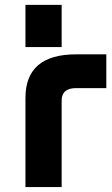

<svg xmlns="http://www.w3.org/2000/svg" viewBox="-20 -757 455 777"><path d="M83 0V-360.8Q83 -537.1 288.1 -537.1H410.2V-400.4H288.1Q229.5 -400.4 229.5 -350.1V0ZM83 -737.3H229.5V-566.4H83Z"/></svg>

Font: New Shape
Style: Bold
Weight: 700
Designer: Wojciech Kalinowski "wmk69" (wmk69@o2.pl)
Foundry: Wojciech Kalinowski "wmk69" (wmk69@o2.pl)
Version: Version 2.1.1; 2021-05-14